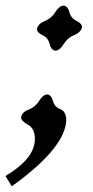

<svg xmlns="http://www.w3.org/2000/svg" viewBox="-20 -491 329 680"><path d="M176.8 -311.5Q161.1 -313 155.8 -335.2Q150.4 -357.4 130.6 -366.5Q110.8 -375.5 110.8 -389.2Q115.2 -407.2 138.9 -416.7Q162.6 -426.3 175.8 -448Q189 -469.7 204.6 -471.2Q220.2 -469.7 225.8 -448Q231.4 -426.3 251 -417Q270.5 -407.7 270.5 -394.5Q266.1 -376 242.7 -366.7Q219.2 -357.4 205.8 -335.2Q192.4 -313 176.8 -311.5ZM21.5 168.9 -0.5 132.3Q103.5 70.3 103.5 1.5Q103.5 -36.1 79.1 -49.3Q54.7 -62.5 54.7 -75.7Q57.1 -93.3 81.3 -102.8Q105.5 -112.3 118.4 -133.5Q131.3 -154.8 147 -156.7Q162.1 -154.8 167.5 -133.5Q172.9 -112.3 192.6 -105Q212.4 -97.7 214.8 -69.3Q214.8 30.3 21.5 168.9Z"/></svg>

Font: Kelvinch
Style: Bold Italic
Weight: 700
Italic angle: -10°
Designer: Paul James Miller
Foundry: High-Logic / Made with FontCreator
Version: Version 3.30 September 23, 2016